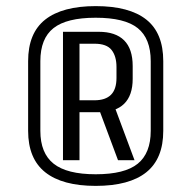

<svg xmlns="http://www.w3.org/2000/svg" viewBox="-20 -844 625 628"><path d="M293 -236Q184 -236 128 -280.5Q72 -325 72 -416V-644Q72 -736 128 -780Q184 -824 293 -824Q403 -824 458.5 -780Q514 -736 514 -644V-416Q514 -325 458.5 -280.5Q403 -236 293 -236ZM303 -489H357L420 -320H366ZM293 -274Q388 -274 430.5 -308.5Q473 -343 473 -416V-644Q473 -718 430.5 -752Q388 -786 293 -786Q198 -786 155 -752Q112 -718 112 -644V-416Q112 -343 155.5 -308.5Q199 -274 293 -274ZM186 -740H303Q358 -740 386 -712Q414 -684 414 -628V-586Q414 -532 386 -504.5Q358 -477 303 -477H238V-516H289Q325 -516 343 -534Q361 -552 361 -589V-625Q361 -660 345 -680.5Q329 -701 289 -701H228L240 -716V-320H186Z"/></svg>

Font: Pathway Extreme Condensed Light
Style: Regular
Weight: 300
Width: 3
Version: Version 1.001;gftools[0.9.26]